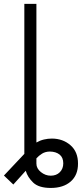

<svg xmlns="http://www.w3.org/2000/svg" viewBox="-38 -747 415 972"><path d="M146.3 -727.3V-25.6Q164.8 -36.2 184.7 -40.8Q204.5 -45.5 224.8 -45.5Q280.9 -45.1 319.1 -11.5Q357.2 22 356.9 81.3Q357.2 139.2 320 171.9Q282.7 204.5 219.1 204.5Q158.7 204.5 130.3 177.6Q101.9 150.6 92.3 117.5L29.5 187.1L-18.1 141.7L85.2 32V0V-727.3ZM146.3 54.7V81.3Q146.3 105.8 169 124.1Q191.8 142.4 218.8 142.4Q247.5 142.4 264.9 124.8Q282.3 107.2 282.3 79.9Q282.3 50.4 263.7 35.5Q245 20.6 214.5 20.2Q191.4 20.6 175.1 30.7Q158.7 40.8 146.3 54.7Z"/></svg>

Font: Inter UI Light
Style: Regular
Weight: 300
Designer: Rasmus Andersson
Foundry: rsms
Version: 3.2;8d6f07862